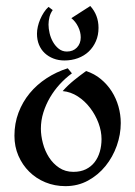

<svg xmlns="http://www.w3.org/2000/svg" viewBox="-20 -618 458 649"><path d="M201.2 11.2Q165 11.2 133.5 -1.7Q102.1 -14.6 78.9 -37.6Q55.7 -60.5 42.2 -91.6Q28.8 -122.6 28.8 -159.2Q28.8 -200.7 42.5 -237.1Q56.2 -273.4 80.3 -302.7Q104.5 -332 137.5 -353.5Q170.4 -375 209 -387.2L223.1 -370.1Q201.2 -354 182.1 -333.3Q163.1 -312.5 148.9 -288.3Q134.8 -264.2 126.5 -237.5Q118.2 -210.9 118.2 -183.1Q118.2 -159.7 125 -133.8Q131.8 -107.9 145.5 -86.4Q159.2 -64.9 179.9 -51Q200.7 -37.1 228 -37.1Q252.4 -37.1 270.3 -45.9Q288.1 -54.7 299.8 -69.8Q311.5 -85 317.4 -105.2Q323.2 -125.5 323.2 -147.9Q323.2 -174.3 313 -201.9Q302.7 -229.5 284.9 -252.9Q267.1 -276.4 243.2 -292Q219.2 -307.6 191.9 -310.1Q209 -329.6 229.5 -346.2Q250 -362.8 271 -377.9Q299.3 -368.7 321 -350.6Q342.8 -332.5 357.7 -309.1Q372.6 -285.6 380.4 -258.1Q388.2 -230.5 388.2 -202.1Q388.2 -163.6 374.8 -125.5Q361.3 -87.4 336.7 -56.9Q312 -26.4 277.6 -7.6Q243.2 11.2 201.2 11.2ZM144 -594.7 158.2 -584Q150.4 -573.2 147.2 -560.3Q144 -547.4 144 -534.7Q144 -521.5 147.7 -505.6Q151.4 -489.7 159.2 -476.1Q167 -462.4 178.7 -453.1Q190.4 -443.8 206.1 -443.8Q227.1 -443.8 240 -457.3Q252.9 -470.7 252.9 -491.7Q252.9 -509.8 244.1 -527.6Q235.4 -545.4 221.2 -556.6L285.2 -597.7Q313 -566.9 313 -523.9Q313 -499 304.2 -478.8Q295.4 -458.5 280 -443.8Q264.6 -429.2 243.4 -421.4Q222.2 -413.6 197.8 -413.6Q177.7 -413.6 160.6 -420.2Q143.6 -426.8 131.1 -438.5Q118.7 -450.2 111.8 -466.8Q105 -483.4 105 -503.9Q105 -515.6 107.9 -528.3Q110.8 -541 116 -553Q121.1 -564.9 128.2 -575.9Q135.3 -586.9 144 -594.7Z"/></svg>

Font: Redressed
Style: Regular
Weight: 400
Designer: Astigmatic (AOETI)
Foundry: Astigmatic (AOETI)
Version: Version 1.000